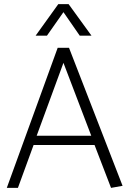

<svg xmlns="http://www.w3.org/2000/svg" viewBox="-20 -912 628 932"><path d="M208 -739H153L263 -892H313L424 -739H367L288 -853ZM288 -607 158 -253H423ZM315 -680 575 -10 519 0 439 -208H143L67 0H13L260 -680Z"/></svg>

Font: Palanquin ExtraLight
Style: Regular
Weight: 275
Designer: Pria Ravichandran
Version: Version 1.001